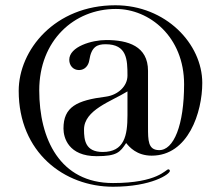

<svg xmlns="http://www.w3.org/2000/svg" viewBox="-20 -583 832 729"><path d="M583 -13C640 -11 679 -109 679 -263C679 -444 547 -549 420 -549C261 -549 129 -429 129 -240C129 -56 207 112 409 112C579 112 609 60 619 60C623 60 625 63 625 66C625 78 556 126 409 126C224 126 51 -4 51 -238C51 -393 188 -563 418 -563C609 -563 748 -417 748 -268C748 -157 695 8 556 8C499 8 471 -25 459 -40C436 -5 424 10 347 10C240 10 221 -60 221 -95C221 -177 271 -202 382 -216C427 -222 464 -255 464 -296C464 -357 462 -415 381 -415C349 -415 327 -406 319 -354C316 -334 302 -317 280 -317C258 -317 243 -334 243 -356C243 -406 329 -431 383 -431C466 -431 542 -408 542 -314V-101C542 -50 542 -14 583 -13ZM370 -6C452 -6 464 -68 464 -145V-236C403 -198 299 -166 299 -91C299 -51 304 -6 370 -6Z"/></svg>

Font: Open Baskerville 0.0.53
Style: Normal
Weight: 400
Designer: Isaac Moore, James Puckett, Rob Mientjes
Foundry: The Open Baskerville Project
Version: 0.0.53 (g939f078)